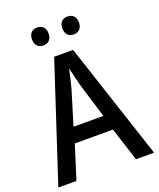

<svg xmlns="http://www.w3.org/2000/svg" viewBox="-163 -1007 914 1106"><g transform="rotate(-20 294.0 -454.0)"><path d="M149 -853C149 -816 171 -798 200 -798C228 -798 251 -816 251 -853C251 -891 228 -908 200 -908C171 -908 149 -891 149 -853ZM335 -853C335 -816 357 -798 386 -798C414 -798 437 -816 437 -853C437 -891 414 -908 386 -908C357 -908 335 -891 335 -853ZM476 0H587L351 -716H235L0 0H111L176 -206H410ZM322 -505 385 -299H202L265 -506C273 -537 285 -584 293 -623C299 -593 315 -533 322 -505Z"/></g></svg>

Font: Noto Sans Myanmar UI SemiCondensed Medium
Style: Regular
Weight: 500
Width: 4
Designer: Monotype Design Team
Foundry: Monotype Imaging Inc.
Version: Version 2.103